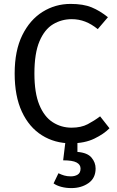

<svg xmlns="http://www.w3.org/2000/svg" viewBox="-20 -721 600 982"><path d="M341 -701Q406 -701 448.5 -683.5Q491 -666 532 -633L480 -572Q448 -598 415.5 -610.5Q383 -623 347 -623Q295 -623 251.5 -597Q208 -571 182 -510Q156 -449 156 -345Q156 -246 181 -185Q206 -124 249.5 -96Q293 -68 346 -68Q395 -68 429 -86Q463 -104 492 -126L540 -65Q512 -36 462.5 -12Q413 12 343 12Q260 12 194.5 -29Q129 -70 92 -149.5Q55 -229 55 -345Q55 -462 94 -541Q133 -620 198 -660.5Q263 -701 341 -701ZM317 -16H376V56Q427 60 448 85Q469 110 469 141Q469 190 432.5 215.5Q396 241 345 241Q317 241 293 234.5Q269 228 254 217L279 165Q293 172 308 176.5Q323 181 342 181Q363 181 377.5 172Q392 163 392 141Q392 121 371.5 110Q351 99 303 99Z"/></svg>

Font: Fira Sans Variable
Style: Regular
Weight: 400
Designer: Carrois Corporate & Edenspiekermann AG
Foundry: Carrois Corporate GbR & Edenspiekermann AG
Version: Version 4.202